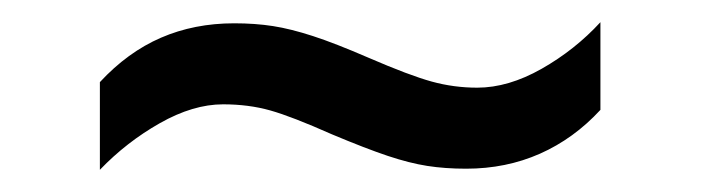

<svg xmlns="http://www.w3.org/2000/svg" viewBox="-20 -409 632 173"><path d="M70 -335Q95 -362 125 -375Q155 -388 191 -388Q210 -388 226 -385.5Q242 -383 262 -376.5Q282 -370 312 -357Q349 -341 369 -335.5Q389 -330 410 -330Q438 -330 468 -347Q498 -364 521 -389V-310Q497 -284 466.5 -270.5Q436 -257 400 -257Q381 -257 365 -259.5Q349 -262 329.5 -268.5Q310 -275 279 -288Q243 -304 223.5 -309.5Q204 -315 181 -315Q154 -315 124 -298Q94 -281 70 -256Z"/></svg>

Font: ltelugu25
Style: Book
Weight: 400
Designer: Jelle Bosma - Monotype Design Team
Foundry: Monotype Imaging Inc.
Version: Version 2.003